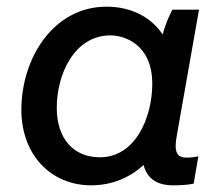

<svg xmlns="http://www.w3.org/2000/svg" viewBox="-20 -549 659 575"><path d="M498 6C520 6 540 5 560 1L574 -81C562 -78 552 -77 539 -77C509 -77 500 -94 510 -146L576 -520H496C484 -497 474 -471 467 -446C432 -498 373 -529 299 -529C140 -529 44 -375 44 -220C44 -86 132 6 253 6C315 6 369 -17 410 -55C420 -16 448 6 498 6ZM311 -443C353 -443 436 -416 436 -298C436 -199 387 -78 279 -78C199 -78 150 -135 150 -226C150 -326 202 -443 311 -443Z"/></svg>

Font: Fixel Text 20240404 Medium
Style: Italic
Weight: 500
Width: 4
Italic angle: -10°
Designer: AlfaBravo + MacPaw
Foundry: Kyrylo Tkachov, Marchela Mozhyna, Serhii Makarenko, Maria Weinstein, Zakhar Kryvoshyya
Version: Version 1.211;Glyphs 3.2 (3225)